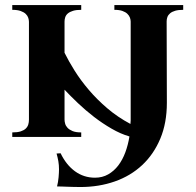

<svg xmlns="http://www.w3.org/2000/svg" viewBox="-20 -545 778 764"><path d="M435.1 -524.9H709V-505.9Q689.9 -505.9 677.2 -502.2Q664.6 -498.5 657 -492.2Q649.4 -485.8 646.2 -477.5Q643.1 -469.2 643.1 -460L644 -136.2Q644 -55.7 617.9 6.6Q591.8 68.8 545.9 111.8Q500 154.8 436.8 177Q373.5 199.2 299.8 199.2Q281.7 199.2 269.3 198.7Q256.8 198.2 246.6 198Q236.3 197.8 227.3 197.3Q218.3 196.8 207 196.8Q211.4 179.7 213.1 160.6Q214.8 141.6 214.8 128.9Q214.8 111.8 212.2 96.7Q209.5 81.5 205.1 65.9L221.2 64.9Q243.2 110.8 278.3 136.5Q313.5 162.1 357.9 162.1Q387.2 162.1 410.4 148.9Q433.6 135.7 450.7 113.3Q467.8 90.8 478.8 61Q489.7 31.2 495.1 -2Q460 -12.2 424.1 -33Q388.2 -53.7 354.2 -79.8Q320.3 -106 290.3 -134.5Q260.3 -163.1 236.8 -188V-68.8Q236.8 -61.5 239.3 -52.7Q241.7 -43.9 248.8 -36.4Q255.9 -28.8 268.8 -23.4Q281.7 -18.1 303.2 -18.1V0H28.8V-18.1Q49.3 -18.1 62.3 -22.2Q75.2 -26.4 82.5 -33.4Q89.8 -40.5 92.5 -49.6Q95.2 -58.6 95.2 -68.8V-458Q95.2 -465.3 92.5 -473.9Q89.8 -482.4 82.5 -489.5Q75.2 -496.6 62.3 -501.2Q49.3 -505.9 28.8 -505.9V-524.9H303.2V-505.9Q283.7 -505.9 270.8 -502Q257.8 -498 250.2 -491.7Q242.7 -485.4 239.7 -476.8Q236.8 -468.3 236.8 -459V-335Q253.4 -301.3 277.3 -263.2Q301.3 -225.1 333.5 -187.3Q365.7 -149.4 406.7 -114.3Q447.8 -79.1 499 -51.8Q499 -55.7 499.5 -58.8Q500 -62 500 -65.9V-459Q500 -466.3 497.1 -474.6Q494.1 -482.9 486.8 -490Q479.5 -497.1 467 -501.5Q454.6 -505.9 435.1 -505.9Z"/></svg>

Font: Uncial Antiqua
Style: Regular
Weight: 400
Version: Version 1.000